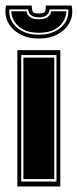

<svg xmlns="http://www.w3.org/2000/svg" viewBox="-54 -677 283 697"><path d="M9 0V-495H165V0ZM23 -18H151V-477H23ZM31 -27V-468H143V-27ZM87 -537Q48 -537 18.5 -553Q-11 -569 -25 -596Q-39 -623 -32 -657H61Q62 -639 65.5 -633.5Q69 -628 87 -628Q105 -628 109 -634Q113 -640 112 -657H206Q213 -623 199 -596Q185 -569 156 -553Q127 -537 87 -537ZM87 -551Q136 -551 166.5 -577Q197 -603 194 -643H126Q123 -614 87 -614Q51 -614 48 -643H-20Q-23 -603 7.5 -577Q38 -551 87 -551ZM87 -558Q51 -558 29 -570.5Q7 -583 -3 -601.5Q-13 -620 -13 -636H42Q48 -607 87 -607Q126 -607 132 -636H187Q187 -620 177 -601.5Q167 -583 145.5 -570.5Q124 -558 87 -558Z"/></svg>

Font: Alumni Sans Collegiate One SC
Style: Regular
Weight: 400
Designer: Robert E. Leuschke
Foundry: Robert E. Leuschke
Version: Version 1.100